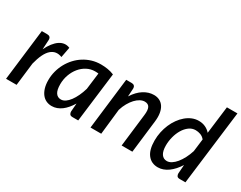

<svg xmlns="http://www.w3.org/2000/svg" viewBox="-86 -1195 2084 1658"><g transform="rotate(30 956.0 -366.0)"><path d="M170.5 -378.5Q190 -419 212.8 -448Q235.5 -477 260.2 -493.5Q285 -510 311.2 -513Q337.5 -516 364 -504.5L344.5 -401.5Q281 -427 233.2 -385.2Q185.5 -343.5 156.5 -227.5L129.5 0H24.5L86 -511H140Q157.5 -511 166.8 -502.2Q176 -493.5 176 -475Z M692.5 -438Q684 -439 675.8 -439.5Q667.5 -440 659 -440Q616 -440 578.2 -420Q540.5 -400 512.8 -366Q485 -332 469 -287.2Q453 -242.5 453 -193Q453 -136 471.2 -108.8Q489.5 -81.5 523 -81.5Q545.5 -81.5 567 -96.2Q588.5 -111 607.8 -136.8Q627 -162.5 643.5 -197.5Q660 -232.5 672 -273.5ZM658.5 -119Q641 -90 621.2 -66.8Q601.5 -43.5 579.5 -27Q557.5 -10.5 533 -1.5Q508.5 7.5 482 7.5Q452.5 7.5 427.5 -4Q402.5 -15.5 384.5 -38.5Q366.5 -61.5 356.2 -95.2Q346 -129 346 -173.5Q346 -219 357.5 -262.2Q369 -305.5 390 -343.8Q411 -382 440.5 -414Q470 -446 506.5 -469Q543 -492 585.2 -504.8Q627.5 -517.5 674 -517.5Q707.5 -517.5 740.5 -512.2Q773.5 -507 805 -494L744 0H687.5Q667 0 659.5 -10.5Q652 -21 652 -36.5Z M1012.5 -394.5Q1052 -456.5 1101 -487.2Q1150 -518 1202 -518Q1234 -518 1259 -505.2Q1284 -492.5 1300 -467.8Q1316 -443 1322 -407Q1328 -371 1322.5 -324.5L1284 0H1177L1215.5 -324.5Q1222.5 -379 1209.2 -403.8Q1196 -428.5 1161.5 -428.5Q1139.5 -428.5 1116.2 -416Q1093 -403.5 1071.8 -380.8Q1050.5 -358 1032 -325.8Q1013.5 -293.5 1001.5 -254L973.5 0H866.5L927.5 -511H981.5Q999 -511 1008.2 -502.2Q1017.5 -493.5 1017.5 -475Z M1756.5 -395Q1738.5 -417 1714.2 -425.8Q1690 -434.5 1666 -434.5Q1630 -434.5 1600.8 -412.8Q1571.5 -391 1550.8 -356.2Q1530 -321.5 1518.8 -278.2Q1507.5 -235 1507.5 -192Q1507.5 -135.5 1527 -107Q1546.5 -78.5 1581.5 -78.5Q1603.5 -78.5 1626.5 -93Q1649.5 -107.5 1670.5 -133Q1691.5 -158.5 1709.8 -193.5Q1728 -228.5 1741 -269.5ZM1904.5 -740 1813 0H1756.5Q1736 0 1728.8 -10.5Q1721.5 -21 1721.5 -36.5L1728 -123.5Q1709 -93.5 1687.5 -69.5Q1666 -45.5 1642.2 -28.2Q1618.5 -11 1593 -1.8Q1567.5 7.5 1540.5 7.5Q1476 7.5 1438.8 -39.8Q1401.5 -87 1401.5 -181Q1401.5 -223.5 1410.2 -265Q1419 -306.5 1435 -344Q1451 -381.5 1473.8 -413.2Q1496.5 -445 1524 -468.2Q1551.5 -491.5 1583.2 -504.8Q1615 -518 1649.5 -518Q1685.5 -518 1715 -504.5Q1744.5 -491 1765.5 -466.5L1799.5 -740Z"/></g></svg>

Font: Lato 2
Style: Italic
Weight: 600
Italic angle: -7°
Designer: Lukasz Dziedzic with Adam Twardoch and Botio Nikoltchev
Foundry: tyPoland Lukasz Dziedzic
Version: Version 2.015; 2015-08-06; http://www.latofonts.com/